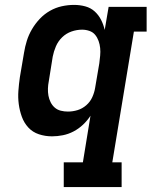

<svg xmlns="http://www.w3.org/2000/svg" viewBox="-20 -548 640 783"><path d="M240 215V114H318L349 -76Q336 -56 318.5 -39.5Q301 -23 280 -12Q259 -1 236.5 3.5Q214 8 192 8Q164 8 138.5 -0.5Q113 -9 95.5 -28Q78 -47 69 -72Q60 -97 56.5 -123.5Q53 -150 55 -177.5Q57 -205 61 -233L78 -333Q82 -358 89.5 -382Q97 -406 110.5 -429Q124 -452 142.5 -471.5Q161 -491 184 -504Q207 -517 232 -522.5Q257 -528 282 -528Q306 -528 328 -522Q350 -516 366 -501.5Q382 -487 392 -467.5Q402 -448 407 -426L423 -520H578V-419H526L438 114H476V215ZM257 -93Q277 -93 296.5 -99Q316 -105 332 -119Q348 -133 356.5 -152Q365 -171 368 -190L385 -290Q387 -306 388.5 -321.5Q390 -337 388.5 -352Q387 -367 382 -381Q377 -395 368 -406Q359 -417 344.5 -422Q330 -427 315 -427Q293 -427 271.5 -419.5Q250 -412 233.5 -396Q217 -380 208 -359Q199 -338 195 -317L179 -217Q176 -202 175.5 -187Q175 -172 177.5 -158Q180 -144 186.5 -131Q193 -118 203.5 -109Q214 -100 228 -96.5Q242 -93 257 -93Z"/></svg>

Font: Iosevka Etoile Oblique
Style: Bold
Weight: 700
Italic angle: -9°
Designer: Belleve Invis
Foundry: Belleve Invis
Version: Version 15.5.2; ttfautohint (v1.8.4)